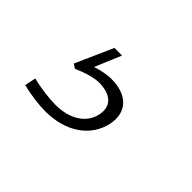

<svg xmlns="http://www.w3.org/2000/svg" viewBox="-55 -100 391 391"><g transform="rotate(45 141.0 95.5)"><path d="M90 191C148 191 191 162 201 115C209 75 185 49 138 49C127 49 110 52 96 57L120 0H98L62 81L71 87C94 77 113 72 126 72C160 72 178 89 172 117C166 148 136 167 95 167C78 167 51 164 28 158L23 182C46 188 72 191 90 191Z"/></g></svg>

Font: LT Wave Text Thin Italic
Style: Regular
Weight: 100
Designer: Daniel Lyons
Version: Version 2.5 (Glyphs App)